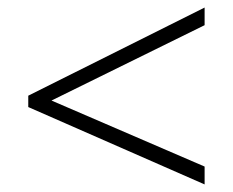

<svg xmlns="http://www.w3.org/2000/svg" viewBox="-20 -614 611 504"><path d="M517.1 -129.9 54.2 -333V-362.8L517.1 -594.2V-547.9L115.2 -350.1L517.1 -176.8Z"/></svg>

Font: OpenSans-Light
Style: Regular
Weight: 300
Foundry: Ascender Corporation
Version: Version 1.10